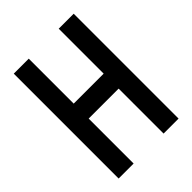

<svg xmlns="http://www.w3.org/2000/svg" viewBox="-199 -785 885 885"><g transform="rotate(-45 244.0 -342.0)"><path d="M48.8 -683.6H146.5V-390.6H341.8V-683.6H439.5V0H341.8V-293H146.5V0H48.8Z"/></g></svg>

Font: BabelStone Runic Norse
Style: Regular
Weight: 400
Designer: Andrew West
Foundry: BabelStone
Version: Version 3.002 March 14, 2022